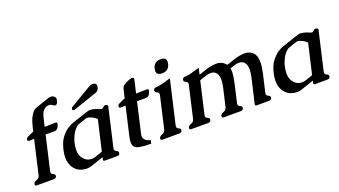

<svg xmlns="http://www.w3.org/2000/svg" viewBox="-61 -1232 3126 1771"><g transform="rotate(-20 1502.0 -346.5)"><path d="M329.6 -501.5 323.2 -473.1 428.2 -475.1Q447.8 -475.1 444.3 -460.4Q440.9 -445.3 436 -434.6Q421.9 -403.3 395 -403.3L307.1 -403.8L230.5 -71.3Q229.5 -65.9 229 -61.5Q229 -43.9 247.3 -37.1Q265.6 -30.3 265.6 -15.6Q265.6 -12.7 265.1 -9.8Q260.7 9.8 237.8 9.8H72.3Q53.7 9.8 53.7 -3.9Q53.7 -6.8 54.7 -9.8Q59.1 -28.8 85.4 -37.4Q111.8 -45.9 117.7 -71.3L193.8 -402.3L147.9 -400.4Q129.4 -400.4 129.9 -415Q129.9 -417.5 130.4 -419.9V-420.9Q133.3 -434.1 150.9 -441.4Q161.1 -445.8 182.6 -456.1Q204.1 -466.3 210.9 -468.8Q213.4 -469.7 213.4 -470.2Q213.4 -471.2 210 -471.2L216.8 -501.5Q231.4 -564.5 249 -597.9Q266.6 -631.3 281.2 -645.8Q295.9 -660.2 313 -665.5L449.7 -712.4L471.2 -715.3Q487.3 -715.3 499.3 -705.8Q511.2 -696.3 513.2 -689.7Q515.1 -683.1 515.1 -678.7Q515.1 -675.3 514.6 -671.9Q512.7 -664.1 507.8 -647Q502.9 -629.9 486.8 -625.5H483.4Q473.6 -625.5 459.2 -636.7Q444.8 -647.9 430.2 -647.9Q415.5 -647.9 403.8 -643.6Q365.7 -628.9 351.1 -584.5Q344.7 -566.4 339.8 -545.2Q335 -523.9 329.6 -501.5Z M649.4 -530.8Q638.7 -525.9 633.3 -525.9Q612.3 -525.9 616.2 -543.9Q617.7 -550.8 625.5 -557.6L839.8 -684.6Q854 -693.4 869.1 -693.4Q908.7 -693.4 908.7 -662.6Q908.7 -655.8 906.7 -647.5Q899.4 -615.7 867.2 -605Q651.9 -530.8 649.4 -530.8ZM718.3 -417Q710 -417 678.2 -405.8Q646.5 -394.5 631.3 -389.6Q616.7 -384.8 610.4 -378.4Q575.2 -348.6 557.1 -309.6Q539.6 -270.5 536.6 -259.8L532.7 -244.1Q523.4 -204.6 523.4 -173.8Q523.4 -172.4 523.4 -170.9Q523.4 -134.3 536.1 -109.4Q567.9 -46.4 633.8 -46.4Q650.4 -46.4 674.3 -54.2Q698.2 -62 740.2 -77.1L808.6 -372.1Q795.9 -386.7 769 -401.4Q742.2 -416 719.7 -417ZM569.8 22H549.3Q475.1 18.1 434.1 -38.6Q404.3 -80.6 404.3 -141.6Q404.3 -175.3 413.6 -214.8Q419.4 -240.2 432.1 -274.4Q444.8 -308.6 473.1 -341.8Q501.5 -375 526.9 -390.6Q552.7 -407.2 569.3 -414.1Q751 -476.6 761.7 -476.6H764.6Q797.4 -475.1 821.3 -466.8Q844.7 -459 856.9 -453.1Q869.1 -447.3 876.5 -447.3Q883.3 -447.3 897 -461.4Q905.3 -469.7 913.1 -469.7Q920.4 -469.7 931.2 -465.8Q939.5 -462.9 939.9 -454.1Q939.9 -451.7 939 -449.2L852.1 -71.3Q851.1 -65.9 850.6 -61.5Q850.6 -43.9 868.7 -37.1Q887.2 -29.8 887.2 -15.6Q887.2 -12.7 886.7 -9.8Q882.3 9.8 859.4 9.8H740.7Q720.2 9.8 724.1 -6.3L729 -27.3L602.1 15.6Q582.5 22 569.8 22Z M1045.4 -400.4Q1026.9 -400.4 1027.3 -415Q1027.3 -417.5 1027.8 -419.9V-420.9Q1030.8 -434.1 1048.3 -441.4Q1058.6 -445.8 1080.1 -456.1Q1101.6 -466.3 1108.4 -468.8Q1110.8 -469.7 1110.8 -470.2Q1110.8 -471.2 1107.4 -471.2L1124.5 -544.9Q1130.9 -572.8 1145.8 -584.2Q1160.6 -595.7 1190.4 -608.6Q1220.2 -621.6 1231.4 -621.6Q1250.5 -621.6 1250.5 -606.4Q1250.5 -603 1249.5 -599.1L1220.7 -473.1L1325.7 -475.1Q1342.3 -475.1 1342.3 -464.4Q1342.3 -462.4 1341.8 -460.4Q1338.4 -445.3 1333.5 -434.6Q1319.3 -403.3 1292.5 -403.3L1204.6 -403.8L1136.2 -107.4Q1133.8 -96.2 1133.3 -86.4Q1133.3 -62 1153.1 -45.2Q1172.9 -28.3 1201.2 -24.4L1193.4 9.3Q1106.4 9.3 1063 -3.4Q1019.5 -16.1 1019.5 -67.4Q1019.5 -90.3 1026.9 -122.1L1091.3 -402.3Z M1540.5 -693.4Q1594.2 -693.4 1594.2 -650.9Q1594.2 -641.6 1591.8 -629.9Q1577.1 -565.9 1511.2 -565.9Q1457.5 -565.9 1457 -608.4Q1457 -618.2 1460 -629.9Q1474.6 -693.4 1540.5 -693.4ZM1462.9 -71.3Q1461.9 -65.9 1461.4 -61.5Q1461.4 -43.9 1479.5 -37.1Q1498 -29.8 1498 -15.6Q1498 -12.7 1497.6 -9.8Q1493.2 9.8 1470.7 9.8H1305.2Q1286.6 9.8 1286.6 -3.9Q1286.6 -6.8 1287.6 -9.8Q1292 -28.3 1318.4 -37.1Q1344.7 -45.9 1350.6 -71.3L1422.4 -383.8Q1423.3 -388.7 1423.8 -393.1Q1423.8 -410.2 1405.8 -417Q1387.2 -424.3 1387.2 -439Q1387.2 -441.9 1387.7 -444.8Q1392.1 -464.8 1414.6 -464.8Q1445.8 -466.3 1477.5 -474.6Q1509.8 -482.9 1561.5 -499Z M2009.8 -479.5Q2055.7 -479.5 2088.9 -448.7Q2100.6 -437.5 2102.5 -434.1Q2115.7 -438.5 2135.3 -445.1Q2154.8 -451.7 2188.7 -462.9Q2222.7 -474.1 2251.7 -476.8Q2280.8 -479.5 2287.6 -479.5Q2333 -479.5 2366.2 -449.2Q2397.5 -419.9 2397.5 -354Q2397.5 -309.1 2383.3 -247.1L2342.8 -71.3Q2341.8 -65.9 2341.3 -61.5Q2341.3 -43.9 2359.6 -37.1Q2377.9 -30.3 2377.9 -15.6Q2377.9 -12.7 2377.4 -9.8Q2373 9.8 2350.1 9.8H2231.4Q2211.4 9.8 2215.3 -6.3L2271 -247.1Q2281.2 -291 2281.2 -323.7Q2281.2 -367.7 2262.7 -391.1Q2243.7 -415.5 2208 -415.5Q2187 -415.5 2168.2 -409.7Q2149.4 -403.8 2134.3 -398.7Q2119.1 -393.6 2118.2 -393.1Q2121.6 -379.4 2121.6 -359.9Q2121.6 -317.4 2105.5 -247.1L2064.9 -71.3Q2064 -65.9 2063.5 -61.5Q2063.5 -43.9 2081.8 -37.1Q2100.1 -30.3 2100.1 -15.6Q2100.1 -12.7 2099.6 -9.8Q2095.2 9.8 2072.8 9.8H1907.2Q1888.7 9.8 1888.7 -3.9Q1888.7 -6.8 1889.6 -9.8Q1894 -28.8 1920.4 -37.4Q1946.8 -45.9 1952.6 -71.3L1993.2 -247.1Q2003.4 -291 2003.4 -323.7Q2003.4 -367.7 1984.9 -391.1Q1965.8 -415.5 1930.2 -415.5Q1909.2 -415.5 1886.5 -408.4Q1863.8 -401.4 1845.9 -395Q1828.1 -388.7 1818.4 -385.3L1746.1 -71.3Q1745.1 -65.9 1744.6 -61.5Q1744.6 -43.9 1762.9 -37.1Q1781.2 -30.3 1781.2 -15.6Q1781.2 -12.7 1780.8 -9.8Q1776.4 9.8 1753.9 9.8H1588.4Q1569.8 9.8 1569.8 -3.9Q1569.8 -6.8 1570.8 -9.8Q1575.2 -28.8 1601.6 -37.4Q1627.9 -45.9 1633.8 -71.3L1705.6 -383.8Q1706.5 -388.7 1707 -393.1Q1707 -410.2 1688.7 -417.2Q1670.4 -424.3 1670.4 -439Q1670.4 -441.9 1670.9 -444.8Q1675.3 -464.8 1697.8 -464.8Q1728.5 -466.3 1760.7 -474.6Q1793 -482.9 1844.7 -499L1830.1 -436Q1836.4 -438 1856.4 -444.8Q1876.5 -451.7 1910.6 -462.9Q1944.8 -474.1 1973.9 -476.8Q2002.9 -479.5 2009.8 -479.5Z M2633.8 22H2613.3Q2539.1 18.1 2498 -38.6Q2468.3 -80.6 2468.3 -141.6Q2468.3 -175.3 2477.5 -214.8Q2483.4 -240.7 2496.1 -274.7Q2508.8 -308.6 2536.9 -341.6Q2564.9 -374.5 2590.8 -390.9Q2616.7 -407.2 2633.3 -414.1Q2814.9 -476.6 2825.7 -476.6H2828.6Q2861.3 -475.1 2885 -466.8Q2908.7 -458.5 2920.9 -452.9Q2933.1 -447.3 2940.4 -447.3Q2947.3 -447.3 2960.9 -461.4Q2969.2 -469.7 2977.1 -469.7Q2984.9 -469.7 2994.4 -466.1Q3003.9 -462.4 3003.9 -454.1Q3003.9 -451.7 3002.9 -449.2L2916 -71.3Q2915 -65.9 2914.6 -61.5Q2914.6 -43.9 2932.9 -37.1Q2951.2 -30.3 2951.2 -15.6Q2951.2 -12.7 2950.7 -9.8Q2946.3 9.8 2923.3 9.8H2804.7Q2784.2 9.8 2788.1 -6.3L2793 -27.3L2666 15.6Q2646.5 22 2633.8 22ZM2782.2 -417Q2774.4 -417 2742.4 -405.8Q2710.4 -394.5 2695.8 -389.4Q2681.2 -384.3 2674.3 -378.4Q2639.2 -348.1 2621.1 -309.3Q2603 -270.5 2600.6 -259.8L2596.7 -244.1Q2587.4 -204.6 2587.4 -173.8Q2587.4 -172.4 2587.4 -170.9Q2587.4 -134.3 2600.1 -109.4Q2631.8 -46.4 2697.8 -46.4Q2714.4 -46.4 2738 -54.2Q2761.7 -62 2804.2 -77.1L2872.6 -372.1Q2860.4 -386.7 2833.3 -401.4Q2806.2 -416 2783.7 -417Z"/></g></svg>

Font: Caudex
Style: Bold
Weight: 700
Italic angle: -13°
Version: Version 1.04